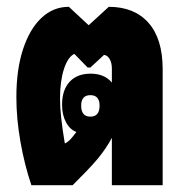

<svg xmlns="http://www.w3.org/2000/svg" viewBox="-20 -543 537 563"><path d="M72 0Q52 -59 40 -127Q28 -195 28 -258Q28 -339 47.5 -398.5Q67 -458 101.5 -490.5Q136 -523 182 -523L240 -469L299 -523Q374 -523 415.5 -476Q457 -429 457 -340V0H308V-139Q293 -110 267 -78Q251 -59 232 -39.5Q213 -20 193 0ZM170 -123H172Q183 -129 193 -142Q199 -149 204 -156Q185 -163 173.5 -184.5Q162 -206 162 -236Q162 -279 184 -303Q206 -327 246 -327Q286 -327 308 -301V-342Q308 -359 301.5 -370Q295 -381 285 -382L245 -345H237L198 -385Q179 -376 167.5 -340.5Q156 -305 156 -254Q156 -229 159.5 -196.5Q163 -164 170 -123ZM245 -201Q272 -201 272 -233Q272 -264 245 -264Q218 -264 218 -233Q218 -201 245 -201ZM227 -152Q227 -152 227 -152Z"/></svg>

Font: Noto Sans Thai Looped UI Condensed Black
Style: Regular
Weight: 900
Width: 3
Designer: Cadson Demak Team
Foundry: Cadson Demak Co., Ltd.
Version: Version 1.000; ttfautohint (v1.8.4.7-5d5b)